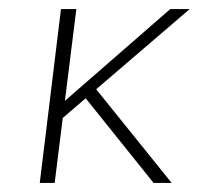

<svg xmlns="http://www.w3.org/2000/svg" viewBox="-20 -405 476 425"><path d="M112 -138 109 -169 357 -385H400ZM101 0H68L115 -385H149ZM186 -216 360 0H320L162 -197Z"/></svg>

Font: Josefin Sans ExtraLight
Style: Italic
Weight: 250
Italic angle: -7°
Designer: Santiago Orozco
Foundry: Typemade
Version: Version 2.000